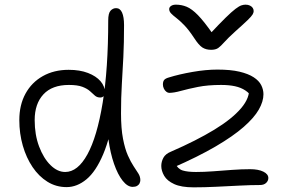

<svg xmlns="http://www.w3.org/2000/svg" viewBox="-20 -795 1242 825"><path d="M266 9Q221 9 184 -14Q147 -37 120 -77Q93 -117 78 -169Q63 -221 63 -279Q63 -344 89.5 -392.5Q116 -441 164 -468Q212 -495 275 -495Q323 -495 358 -481.5Q393 -468 412 -446Q431 -424 431 -396Q431 -387 425 -381.5Q419 -376 411 -376Q397 -376 388 -384Q379 -392 367 -403Q355 -414 334 -422Q313 -430 276 -430Q204 -430 166.5 -389.5Q129 -349 129 -279Q129 -216 148 -165.5Q167 -115 197 -85.5Q227 -56 260 -56Q314 -56 355.5 -131.5Q397 -207 421 -352.5Q445 -498 445 -707Q445 -738 455 -749Q465 -760 479 -760Q496 -760 504.5 -741Q513 -722 513 -687Q513 -610 510 -550Q507 -490 503.5 -433Q500 -376 500 -308Q500 -243 508.5 -199Q517 -155 529.5 -127Q542 -99 554 -81Q566 -63 574.5 -49.5Q583 -36 583 -21Q583 -15 580 -8Q577 -1 569.5 3.5Q562 8 550 8Q528 8 507 -18.5Q486 -45 470 -91Q454 -137 446 -196Q438 -255 441 -319L474 -328Q455 -207 423.5 -132.5Q392 -58 351.5 -24.5Q311 9 266 9ZM812 10Q759 10 728.5 -4Q698 -18 685.5 -39.5Q673 -61 673 -82Q673 -100 682 -117Q691 -134 716 -144Q824 -191 900.5 -237.5Q977 -284 1016 -330Q1055 -376 1050 -419L1067 -372Q1053 -394 1034 -406.5Q1015 -419 989.5 -424.5Q964 -430 930 -430Q873 -430 830.5 -421.5Q788 -413 757.5 -404.5Q727 -396 707 -396Q701 -396 694.5 -401Q688 -406 684 -414.5Q680 -423 680 -432Q680 -445 685.5 -451.5Q691 -458 705 -462Q750 -476 807.5 -486Q865 -496 914 -496Q971 -496 1009 -487Q1047 -478 1070 -463Q1093 -448 1102.5 -429Q1112 -410 1112 -390Q1112 -359 1092 -324Q1072 -289 1027 -249.5Q982 -210 907 -166Q832 -122 722 -74L732 -94Q744 -69 765 -62.5Q786 -56 822 -56Q857 -56 896.5 -59Q936 -62 977 -65Q1018 -68 1055 -68Q1090 -68 1111.5 -57.5Q1133 -47 1133 -30Q1133 -18 1123.5 -9Q1114 0 1097 0Q1059 0 1009.5 2.5Q960 5 909 7.5Q858 10 812 10ZM1035 -775Q1046 -775 1054 -771Q1062 -767 1066 -761Q1070 -755 1070 -747Q1070 -741 1065.5 -733Q1061 -725 1044 -708.5Q1027 -692 991 -660Q960 -632 944.5 -614.5Q929 -597 918 -589Q907 -581 887 -581Q865 -581 849.5 -591Q834 -601 814 -632Q791 -667 771.5 -687Q752 -707 737.5 -718Q723 -729 715 -737.5Q707 -746 707 -756Q707 -764 715 -769.5Q723 -775 736 -775Q760 -775 782 -766Q804 -757 830.5 -730Q857 -703 896 -647L879 -646Q922 -692 949 -718.5Q976 -745 992 -757Q1008 -769 1017.5 -772Q1027 -775 1035 -775Z"/></svg>

Font: Shantell Sans Light
Style: Regular
Weight: 300
Designer: Stephen Nixon, Anya Danilova, Shantell Martin
Foundry: Arrow Type
Version: Version 1.011;[c5ecc13dd]